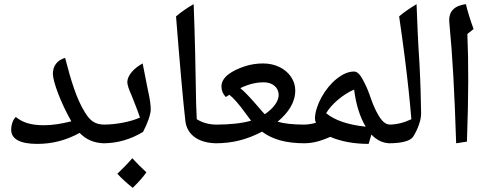

<svg xmlns="http://www.w3.org/2000/svg" viewBox="-20 -829 2363 926"><path d="M160 -135C231 -135 299 -152 364 -188C395 -156 434 -138 486 -138C492 -138 495 -141 495 -146V-220C495 -225 492 -228 486 -228C443 -228 417 -242 391 -285C350 -349 323 -438 294 -550C255 -538 235 -511 235 -473C235 -436 273 -333 324 -244C277 -232 233 -225 192 -225C129 -225 89 -238 56 -265C42 -251 34 -227 34 -203C34 -159 76 -135 160 -135Z M478 -138C545 -138 609 -156 670 -193C692 -235 707 -278 707 -301C707 -322 703 -353 693 -396C682 -453 673 -497 668 -523C625 -500 594 -464 594 -433C594 -420 601 -399 615 -368C629 -332 645 -293 655 -262C611 -242 541 -228 478 -228C472 -228 470 -225 470 -220V-146C470 -141 472 -138 478 -138ZM620 77C649 49 671 24 686 2C662 -20 639 -43 618 -66C599 -43 575 -19 546 9C565 30 589 52 620 77Z M1027 -138C1032 -138 1035 -141 1035 -146V-220C1035 -225 1032 -228 1027 -228C990 -228 958 -236 929 -254L926 -325C923 -512 920 -655 914 -809C882 -791 854 -771 829 -750C847 -522 864 -330 874 -246C881 -182 934 -138 1027 -138Z M1019 -138C1102 -138 1171 -156 1244 -194C1293 -157 1358 -138 1450 -138C1457 -138 1460 -141 1460 -147V-219C1460 -225 1457 -228 1450 -228C1393 -228 1350 -233 1319 -242C1371 -286 1404 -335 1404 -393C1404 -417 1397 -439 1383 -459C1357 -498 1307 -523 1249 -523C1220 -523 1190 -519 1160 -509C1100 -489 1048 -458 1048 -412C1048 -392 1055 -376 1069 -361L1086 -372C1096 -364 1107 -354 1119 -340C1131 -327 1149 -304 1173 -271L1191 -247C1146 -234 1088 -228 1019 -228C1013 -228 1010 -225 1010 -219V-147C1010 -141 1013 -138 1019 -138ZM1257 -278C1248 -288 1239 -297 1232 -306C1191 -354 1160 -387 1139 -404C1179 -423 1214 -432 1253 -432C1294 -432 1324 -407 1324 -371C1324 -340 1298 -306 1257 -278Z M1758 -135 1771 -180C1798 -152 1828 -138 1862 -138C1869 -138 1873 -142 1873 -149V-218C1873 -225 1869 -228 1862 -228C1847 -228 1834 -235 1822 -249C1802 -273 1784 -310 1768 -356C1758 -386 1748 -410 1738 -429C1723 -461 1707 -484 1688 -484C1660 -484 1633 -472 1604 -449C1547 -404 1502 -322 1499 -261C1499 -252 1500 -245 1504 -237C1483 -231 1464 -228 1443 -228C1437 -228 1435 -225 1435 -220V-146C1435 -141 1437 -138 1443 -138C1484 -138 1518 -145 1573 -169C1623 -147 1687 -135 1758 -135ZM1744 -218C1658 -227 1594 -249 1553 -283C1577 -325 1635 -375 1688 -397C1696 -327 1717 -261 1744 -218Z M1855 -138C1920 -138 1962 -150 1974 -172C1996 -208 2011 -250 2011 -281C2010 -349 2008 -430 2003 -523C1996 -629 1992 -724 1989 -809C1958 -790 1929 -771 1905 -750C1926 -607 1941 -487 1951 -391C1956 -346 1960 -300 1964 -254C1928 -237 1892 -228 1855 -228C1849 -228 1847 -225 1847 -220V-146C1847 -141 1849 -138 1855 -138Z M2180 -138 2232 -146C2240 -370 2240 -528 2234 -665L2264 -689C2248 -733 2234 -778 2227 -809C2172 -802 2142 -774 2147 -721C2163 -555 2172 -386 2180 -138Z"/></svg>

Font: Noto Naskh Arabic UI Medium
Style: Regular
Weight: 500
Designer: Monotype Design Team, David Williams, Mohamad Dakak and Nizar Qandah
Foundry: Monotype Imaging Inc.
Version: Version 2.014